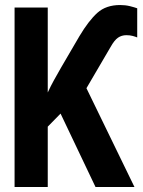

<svg xmlns="http://www.w3.org/2000/svg" viewBox="-20 -744 570 764"><path d="M38 0V-714H170V-376Q182 -402 194.5 -424.5Q207 -447 223 -475L296 -600Q333 -662 367.5 -693Q402 -724 458 -724Q479 -724 497 -719.5Q515 -715 526 -711V-595Q519 -598 508 -601Q497 -604 483 -604Q464 -604 449.5 -594Q435 -584 420 -557L324 -393L515 0H360L221 -292L170 -240V0Z"/></svg>

Font: Noto Sans Mono Condensed
Style: Bold
Weight: 700
Width: 3
Designer: Monotype Design Team
Foundry: Monotype Imaging Inc.
Version: Version 2.014